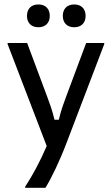

<svg xmlns="http://www.w3.org/2000/svg" viewBox="-20 -698 515 884"><path d="M156.7 -572.5C190 -572.5 209.2 -593.3 209.2 -625C209.2 -656.7 190 -677.5 156.7 -677.5C123.3 -677.5 104.2 -656.7 104.2 -625C104.2 -593.3 123.3 -572.5 156.7 -572.5ZM321.7 -572.5C355 -572.5 374.2 -593.3 374.2 -625C374.2 -656.7 355 -677.5 321.7 -677.5C288.3 -677.5 269.2 -656.7 269.2 -625C269.2 -593.3 288.3 -572.5 321.7 -572.5ZM189.2 166.7C217.5 120.8 255 43.3 288.3 -45L460 -495V-500H376.7L283.3 -250C272.5 -220.8 261.7 -192.5 250.8 -146.7H230.8C220 -192.5 209.2 -220.8 198.3 -250L105 -500H15V-495L195 -25.8C165.8 43.3 128.3 112.5 95.8 161.7V166.7Z"/></svg>

Font: Familjen Grotesk
Style: Regular
Weight: 400
Designer: Anders Wikstroem, Jonas Baeckman, Matilda Gysing, Kristian Moeller
Foundry: Familjen STHLM AB
Version: Version 2.000